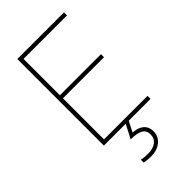

<svg xmlns="http://www.w3.org/2000/svg" viewBox="-285 -797 1120 1120"><g transform="rotate(-45 275.0 -237.0)"><path d="M488 0H103V-714H488V-689H129V-389H468V-364H129V-25H488ZM367 145Q367 188 335 214Q303 240 254 240Q220 240 197 234V210Q210 214 222.5 215Q235 216 254 216Q292 216 317 198Q342 180 342 146Q342 114 317 99.5Q292 85 239 85L283 0H308L275 65Q319 67 343 88Q367 109 367 145Z"/></g></svg>

Font: Noto Sans Thin
Style: Regular
Weight: 100
Designer: Monotype Design Team
Foundry: Monotype Imaging Inc.
Version: Version 2.007